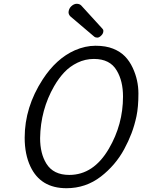

<svg xmlns="http://www.w3.org/2000/svg" viewBox="-20 -969 743 1003"><path d="M515.6 -818.4Q520 -813.5 520 -808.1Q520 -794.9 510.7 -785.2Q499 -772.5 488.8 -772.5Q478.5 -772.5 473.1 -776.9L347.2 -883.8Q335.9 -895.5 338.6 -910.4Q341.3 -925.3 351.6 -935.5Q365.7 -949.2 380.6 -949.2Q395.5 -949.2 404.3 -940.4ZM548.8 -192.4Q622.6 -318.4 622.6 -464.8Q622.6 -545.9 589.8 -600.6Q554.7 -661.1 470.7 -661.1Q425.3 -661.1 385 -641.6Q344.7 -622.1 315.7 -591.1Q286.6 -560.1 262.7 -518.6Q191.9 -395.5 189.5 -247.6Q189.5 -167 222.2 -114.3Q258.8 -55.2 341.8 -55.2Q468.8 -55.2 548.8 -192.4ZM108.9 -249.5Q108.9 -409.2 203.1 -554.2Q273.9 -663.1 370.6 -706.1Q425.3 -730 479 -730Q532.7 -730 570.6 -714.8Q608.4 -699.7 632.8 -674.6Q657.2 -649.4 673.3 -614.7Q703.1 -550.8 703.1 -480.2Q703.1 -409.7 692.9 -361.6Q682.6 -313.5 667 -272.5Q651.4 -231.4 628.7 -189.5Q606 -147.5 575 -111.3Q543.9 -75.2 507.3 -46.9Q428.2 14.2 327.1 14.2Q191.9 14.2 138.7 -99.6Q108.9 -163.1 108.9 -249.5Z"/></svg>

Font: Tuffy
Style: Italic
Weight: 400
Italic angle: -12°
Designer: Thatcher Ulrich, Karoly Barta and Michael Everson
Version: Version 001.271